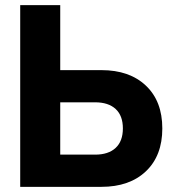

<svg xmlns="http://www.w3.org/2000/svg" viewBox="-20 -725 671 745"><path d="M172.3 0V-125H349Q400.6 -125 428.7 -151.1Q456.8 -177.3 456.8 -226.6Q456.8 -276.2 428.7 -302.1Q400.6 -328 349 -328H172.3V-452.9H373.4Q482.6 -452.9 546.2 -392.6Q609.8 -332.4 609.8 -226.6Q609.8 -120.8 546.2 -60.4Q482.6 0 373.4 0ZM58.4 0V-705H213.7V0Z"/></svg>

Font: TikTok Sans Light
Style: Regular
Weight: 300
Version: Version 4.000